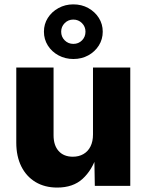

<svg xmlns="http://www.w3.org/2000/svg" viewBox="-20 -847 668 875"><path d="M240.7 7.8Q184.1 7.8 142.1 -17.3Q100.1 -42.5 77.1 -88.6Q54.2 -134.8 54.2 -196.8V-539.1H224.1V-230.5Q224.1 -184.6 247.3 -158.7Q270.5 -132.8 312 -132.8Q339.4 -132.8 360.1 -144.8Q380.9 -156.7 392.3 -179.4Q403.8 -202.1 403.8 -234.4V-539.1H573.7V0H412.1L409.7 -137.7H420.9Q399.9 -71.8 356.4 -32Q313 7.8 240.7 7.8ZM314.5 -578.1Q277.3 -578.1 246.6 -594.7Q215.8 -611.3 198 -639.6Q180.2 -668 180.2 -702.6Q180.2 -737.3 198 -765.4Q215.8 -793.5 246.6 -810.3Q277.3 -827.1 314 -827.1Q352.1 -827.1 382.3 -810.3Q412.6 -793.5 430.4 -765.4Q448.2 -737.3 448.2 -702.6Q448.2 -668 430.4 -639.6Q412.6 -611.3 382.3 -594.7Q352.1 -578.1 314.5 -578.1ZM314.5 -647Q337.9 -647 353.8 -663.1Q369.6 -679.2 369.6 -702.6Q369.6 -725.6 353.5 -741.7Q337.4 -757.8 314 -757.8Q291 -757.8 274.9 -741.7Q258.8 -725.6 258.8 -702.6Q258.8 -679.2 274.9 -663.1Q291 -647 314.5 -647Z"/></svg>

Font: Inter 18pt ExtraBold
Style: Regular
Weight: 800
Designer: Rasmus Andersson
Foundry: rsms
Version: Version 4.001;git-66647c0bb